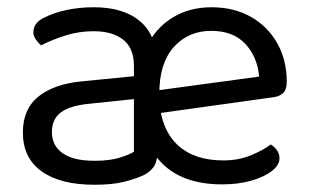

<svg xmlns="http://www.w3.org/2000/svg" viewBox="-20 -495 851 529"><path d="M396 -180 392 -243 694 -284Q689 -339 655.5 -374.5Q622 -410 562 -410Q499 -410 459 -365.5Q419 -321 419 -238V-216Q425 -136 470.5 -94.5Q516 -53 595 -53Q637 -53 671 -67Q705 -81 726 -97Q737 -90 743.5 -80.5Q750 -71 750 -59Q750 -40 728.5 -23.5Q707 -7 671.5 3Q636 13 592 13Q483 13 425 -46.5Q367 -106 367 -202Q367 -207 361.5 -217.5Q356 -228 356 -234Q356 -310 382 -363.5Q408 -417 454.5 -446Q501 -475 563 -475Q624 -475 670.5 -449Q717 -423 743.5 -376.5Q770 -330 770 -270Q770 -248 760 -238.5Q750 -229 732 -227ZM240 -52Q282 -52 309.5 -60.5Q337 -69 349 -77V-222L225 -209Q173 -204 148 -185.5Q123 -167 123 -131Q123 -94 152.5 -73Q182 -52 240 -52ZM239 -475Q321 -475 367 -435.5Q413 -396 413 -313V-70Q413 -48 402.5 -34Q392 -20 375 -12Q353 -2 321.5 6Q290 14 240 14Q146 14 94.5 -23Q43 -60 43 -130Q43 -195 86.5 -229.5Q130 -264 207 -271L349 -285V-313Q349 -363 319 -386Q289 -409 238 -409Q197 -409 159.5 -397Q122 -385 93 -370Q85 -377 78.5 -386.5Q72 -396 72 -406Q72 -432 101 -446Q128 -460 163.5 -467.5Q199 -475 239 -475Z"/></svg>

Font: Baloo Bhaijaan 2
Style: Regular
Weight: 400
Designer: Sanskriti Dholi, Noopur Datye and Ek Type
Foundry: Ek Type
Version: Version 1.701